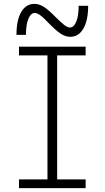

<svg xmlns="http://www.w3.org/2000/svg" viewBox="-20 -971 540 991"><path d="M78 0V-45H225V-685H78V-730H422V-685H275V-45H422V0ZM342 -781Q318 -781 293.5 -797Q269 -813 230 -853Q204 -881 187.5 -892.5Q171 -904 159 -904Q139 -904 126.5 -874Q114 -844 114 -791H65Q65 -867 89.5 -909Q114 -951 158 -951Q182 -951 206.5 -935.5Q231 -920 270 -880Q297 -853 313 -841Q329 -829 341 -829Q361 -829 373.5 -859Q386 -889 386 -941H435Q435 -866 410.5 -823.5Q386 -781 342 -781Z"/></svg>

Font: M PLUS 1 Code Light
Style: Regular
Weight: 300
Designer: Coji Morishita
Foundry: UNDERFOREST DESIGN
Version: Version 1.002